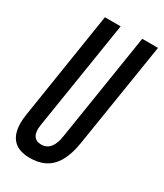

<svg xmlns="http://www.w3.org/2000/svg" viewBox="-180 -773 731 855"><g transform="rotate(30 185.5 -345.0)"><path d="M121 10Q8 10 8 -106Q8 -126 12 -151L98 -700H179L90 -138Q85 -104 96.5 -85.5Q108 -67 135 -67Q191 -67 203 -149L290 -700H371L286 -165Q272 -74 232 -32Q192 10 121 10Z"/></g></svg>

Font: Georama Extra Condensed Medium
Style: Italic
Weight: 500
Width: 2
Italic angle: -9°
Designer: Jean-Baptiste Levee
Foundry: Production Type
Version: Version 1.000